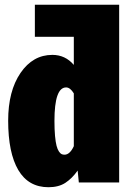

<svg xmlns="http://www.w3.org/2000/svg" viewBox="-20 -764 546 804"><path d="M479 -744.1V0H310.1L305.2 -49.8Q282.2 -17.1 253.9 1.5Q225.6 20 183.1 20Q99.1 20 56.6 -52Q14.2 -124 14.2 -258.8Q14.2 -382.8 65.9 -458.5Q117.7 -534.2 199.2 -534.2Q253.4 -534.2 289.1 -492.2V-609.9H126V-744.1ZM250 -116.2Q272.5 -116.2 289.1 -151.9V-373Q273.9 -397.9 256.8 -397.9Q208 -397.9 208 -257.8Q208 -221.7 210.4 -195.1Q212.9 -168.5 216.8 -153.6Q220.7 -138.7 226.6 -129.9Q232.4 -121.1 237.8 -118.7Q243.2 -116.2 250 -116.2Z"/></svg>

Font: Fira Sans Compressed Heavy
Style: Regular
Weight: 900
Width: 1
Designer: Carrois Corporate & Edenspiekermann AG
Foundry: Carrois Corporate GbR & Edenspiekermann AG
Version: Version 4.203;PS 004.203;hotconv 1.0.88;makeotf.lib2.5.64775